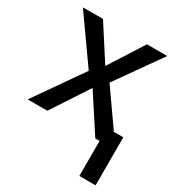

<svg xmlns="http://www.w3.org/2000/svg" viewBox="-175 -636 868 945"><g transform="rotate(30 259.5 -164.0)"><path d="M9.8 0 199.7 -272 18.6 -528.3H132.8L258.3 -333.5L382.8 -528.3H498L317.4 -272.9L457 -73.7H510.7V199.2H418.5V0H394L258.3 -208.5L121.6 0Z"/></g></svg>

Font: Arimo Medium
Style: Regular
Weight: 500
Designer: Steve Matteson
Foundry: Monotype Imaging Inc.
Version: Version 1.33